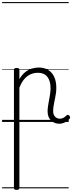

<svg xmlns="http://www.w3.org/2000/svg" viewBox="-20 -1163 689 1831"><path d="M138 648Q125 648 119 643.5Q113 639 113 629V-496Q113 -506 119.5 -510.5Q126 -515 139 -515Q153 -515 159 -510.5Q165 -506 165 -496V-408Q189 -450 219.5 -474.5Q250 -499 283.5 -509Q317 -519 350 -519Q401 -519 438.5 -496.5Q476 -474 496.5 -431Q517 -388 517 -325Q517 -301 514 -278Q511 -255 506.5 -233Q502 -211 497.5 -189Q493 -167 490 -145.5Q487 -124 487 -102Q487 -69 505.5 -50Q524 -31 550 -31Q560 -31 570.5 -34Q581 -37 592 -44Q603 -51 614 -62Q620 -68 627 -67.5Q634 -67 641 -60Q647 -54 648.5 -46.5Q650 -39 645 -32Q634 -17 617 -6Q600 5 581.5 11Q563 17 546 17Q497 17 465.5 -15Q434 -47 434 -100Q434 -122 437 -144Q440 -166 444 -187.5Q448 -209 452 -231.5Q456 -254 459 -276.5Q462 -299 462 -322Q462 -393 431 -431Q400 -469 341 -469Q315 -469 289.5 -461.5Q264 -454 241 -437Q218 -420 199 -393Q180 -366 165 -327V629Q165 639 158.5 643.5Q152 648 138 648ZM0 623H635V633H0ZM0 -20H635V0H0ZM0 -505H635V-500H0ZM0 -1143H635V-1133H0Z"/></svg>

Font: Playwrite CL Guides
Style: Regular
Weight: 400
Designer: Veronika Burian, José Scaglione
Foundry: TypeTogether
Version: Version 1.003